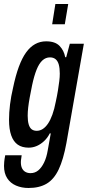

<svg xmlns="http://www.w3.org/2000/svg" viewBox="-34 -745 438 957"><path d="M108 192Q74 192 46 180Q18 168 2 143.5Q-14 119 -14 82Q-14 74 -13 62Q-12 50 -8 29H74Q73 39 71.5 47Q70 55 70 63Q70 82 76 94Q82 106 93 112Q104 118 118 118Q140 118 156.5 104.5Q173 91 185.5 65.5Q198 40 204 4Q208 -17 211.5 -38Q215 -59 219 -80H214Q203 -58 186 -42Q169 -26 149.5 -17.5Q130 -9 109 -9Q76 -9 54.5 -24Q33 -39 22 -70Q11 -101 11 -148Q11 -184 16 -224.5Q21 -265 31 -307Q56 -428 96 -483.5Q136 -539 196 -539Q241 -539 263 -516Q285 -493 291 -460H296L314 -527H384L297 -32Q282 50 258.5 99.5Q235 149 198.5 170.5Q162 192 108 192ZM149 -93Q165 -93 179 -102Q193 -111 205 -128.5Q217 -146 227 -173.5Q237 -201 244 -238Q251 -270 255 -295.5Q259 -321 261.5 -341Q264 -361 264 -378Q264 -405 259 -423Q254 -441 243 -450Q232 -459 215 -459Q194 -459 177.5 -444Q161 -429 148.5 -398Q136 -367 126 -320Q119 -286 114 -258.5Q109 -231 106.5 -209Q104 -187 104 -168Q104 -142 109 -125Q114 -108 124 -100.5Q134 -93 149 -93ZM226 -624 242 -725H306L289 -624Z"/></svg>

Font: Archivo ExtraCondensed Medium
Style: Italic
Weight: 500
Width: 2
Italic angle: -10°
Designer: Hector Gatti
Foundry: Omnibus-Type
Version: Version 2.001